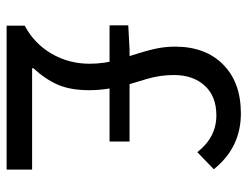

<svg xmlns="http://www.w3.org/2000/svg" viewBox="-106 -660 766 595"><g transform="rotate(90 277.5 -363.0)"><path d="M178 -257Q178 -304 165 -346L153 -385Q139 -428 132 -459Q125 -490 125 -522Q125 -616 180.5 -671Q236 -726 332 -726Q438 -726 505 -642L452 -591Q406 -650 338 -650Q279 -650 246 -614Q213 -578 213 -518Q213 -476 225 -435Q228 -426 238.5 -390.5Q249 -355 254.5 -321Q260 -287 260 -256Q260 -199 243.5 -160Q227 -121 192 -83V-79H506V0H60V-56Q116 -86 147 -139.5Q178 -193 178 -257ZM59 -377 134 -381H419V-319H59Z"/></g></svg>

Font: Merged Yaku Han JP
Style: Regular
Weight: 400
Designer: Ryoko NISHIZUKA 西塚涼子 (kana, bopomofo & ideographs); Paul D. Hunt (Latin, Greek & Cyrillic); Sandoll Communications 산돌커뮤니
Foundry: Adobe
Version: Version 2.004